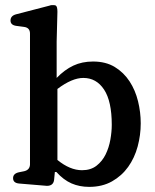

<svg xmlns="http://www.w3.org/2000/svg" viewBox="-20 -714 604 749"><path d="M201 -552V-410Q232 -442 266 -458Q300 -474 343 -474Q393 -474 428 -452.5Q463 -431 485.5 -396.5Q508 -362 518.5 -319Q529 -276 529 -233Q529 -187 517 -142.5Q505 -98 480 -63Q455 -28 417 -6.5Q379 15 328 15Q290 15 259 1.5Q228 -12 200 -43H194L191 -12Q188 11 163 11L55 2Q31 0 31 -19Q31 -37 54 -42L74 -46Q96 -51 97 -72V-583Q97 -606 74 -609L44 -613Q21 -616 21 -634Q21 -652 42 -658L173 -692Q178 -694 181.5 -694Q185 -694 189 -694Q196 -694 198 -692Q204 -688 204 -668ZM204 -367V-90Q253 -50 300 -50Q334 -50 356.5 -67.5Q379 -85 392 -111.5Q405 -138 410.5 -169Q416 -200 416 -227Q416 -319 386 -364.5Q356 -410 305 -410Q261 -410 204 -367Z"/></svg>

Font: Song Myung
Style: Regular
Weight: 400
Designer: JIKJI
Foundry: JIKJI
Version: Version 1.00